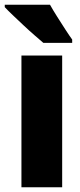

<svg xmlns="http://www.w3.org/2000/svg" viewBox="-34 -786 337 806"><path d="M227 0H56V-553H227ZM176 -766Q187 -746 205 -717.5Q223 -689 240.5 -662Q258 -635 269 -620V-606H148Q134 -618 111.5 -637.5Q89 -657 64.5 -680Q40 -703 19 -723Q-2 -743 -14 -756V-766Z"/></svg>

Font: Noto Sans Thai Cond Blk
Style: Regular
Weight: 900
Width: 3
Designer: Monotype Design Team
Foundry: Monotype Imaging Inc.
Version: Version 2.002; ttfautohint (v1.8.4.7-5d5b)